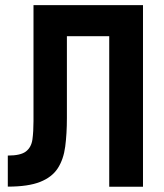

<svg xmlns="http://www.w3.org/2000/svg" viewBox="-20 -713 626 733"><path d="M9.8 -0.5V-119.1Q59.1 -119.1 79.3 -135Q99.6 -150.9 103.8 -180.7Q107.9 -210.4 107.9 -251Q107.9 -256.3 107.9 -259.3V-693.4H525.9V0H397V-574.7H235.4V-262.7Q235.4 -202.1 229 -153.6Q222.7 -105 200.7 -70.8Q178.7 -36.6 133.3 -18.6Q87.9 -0.5 9.8 -0.5Z"/></svg>

Font: CaskaydiaMono NF
Style: Bold
Weight: 700
Designer: Aaron Bell
Foundry: Saja Typeworks
Version: Version 2111.001; ttfautohint (v1.8.4);Nerd Fonts 3.1.1